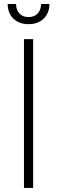

<svg xmlns="http://www.w3.org/2000/svg" viewBox="-20 -919 279 939"><path d="M142.1 -727.5V0H97.2V-727.5ZM119.6 -800.8Q73.7 -800.8 45.7 -827.9Q17.6 -855 17.6 -899.4H58.6Q58.6 -870.6 75 -853Q91.3 -835.4 119.6 -835.4Q147.5 -835.4 164.1 -853Q180.7 -870.6 180.7 -899.4H221.7Q221.7 -855 193.6 -827.9Q165.5 -800.8 119.6 -800.8Z"/></svg>

Font: Inter Tight ExtraLight
Style: Regular
Weight: 250
Designer: Rasmus Andersson
Foundry: rsms
Version: Version 3.004